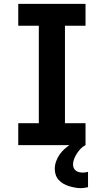

<svg xmlns="http://www.w3.org/2000/svg" viewBox="-20 -755 540 999"><path d="M75 0V-114H182V-621H75V-735H425V-621H318V-114H425V0ZM401 224Q385 224 369.5 221Q354 218 339 213.5Q324 209 310 201Q296 193 285.5 181.5Q275 170 270 155Q265 140 265 124Q265 104 272 84.5Q279 65 290.5 48.5Q302 32 317.5 18.5Q333 5 350 -5.5Q367 -16 386 -23Q405 -30 425 -35V0Q411 7 400 18.5Q389 30 380.5 43Q372 56 366 71Q360 86 360 101Q360 111 364 119.5Q368 128 375.5 133.5Q383 139 392.5 141Q402 143 411 143Q418 143 424.5 142Q431 141 438 139V219Q428 221 419 222.5Q410 224 401 224Z"/></svg>

Font: Iosevka Curly Slab Heavy
Style: Regular
Weight: 900
Monospace: yes
Designer: Belleve Invis
Foundry: Belleve Invis
Version: Version 22.1.2; ttfautohint (v1.8.4)